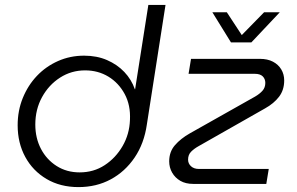

<svg xmlns="http://www.w3.org/2000/svg" viewBox="-20 -750 1212 783"><path d="M300 13Q226 13 170 -20Q114 -53 83 -110Q52 -167 52 -239Q52 -299 73 -350.5Q94 -402 130.5 -440.5Q167 -479 216.5 -501Q266 -523 323 -523Q375 -523 416.5 -505Q458 -487 487 -456.5Q516 -426 530 -386H531L585 -730H655L579 -243Q568 -165 529 -107.5Q490 -50 431.5 -18.5Q373 13 300 13ZM305 -47Q362 -47 407 -76.5Q452 -106 480 -154.5Q508 -203 510 -261Q513 -321 488.5 -366.5Q464 -412 422 -437.5Q380 -463 327 -463Q271 -463 225 -433.5Q179 -404 151.5 -354Q124 -304 124 -242Q124 -187 147 -143Q170 -99 211 -73Q252 -47 305 -47ZM768 0Q737 0 715.5 -12.5Q694 -25 682 -46Q670 -67 670 -92Q670 -131 693.5 -158Q717 -185 754 -206L1020 -356Q1039 -367 1050.5 -380Q1062 -393 1062 -412Q1062 -428 1051.5 -438.5Q1041 -449 1019 -449H749L759 -510H1040Q1071 -510 1093 -498.5Q1115 -487 1127 -467Q1139 -447 1139 -422Q1139 -383 1118 -355.5Q1097 -328 1061 -308L790 -154Q772 -144 759.5 -131.5Q747 -119 747 -99Q747 -83 759 -72Q771 -61 791 -61H1076L1066 0ZM922 -577 846 -700H905L966 -607L1057 -700H1121L1005 -577Z"/></svg>

Font: MuseoModerno Thin Light
Style: Italic
Weight: 300
Italic angle: -9°
Version: Version 1.003